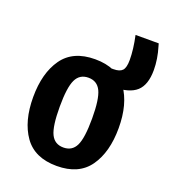

<svg xmlns="http://www.w3.org/2000/svg" viewBox="-116 -686 691 783"><g transform="rotate(20 229.0 -294.0)"><path d="M33.2 -218.8Q33.2 -323.2 78.1 -386.7Q123 -450.2 218.8 -450.2Q314.5 -450.2 359.4 -386.7Q404.3 -323.2 404.3 -218.8Q404.3 -114.3 359.4 -50.8Q314.5 12.7 218.8 12.7Q123 12.7 78.1 -50.8Q33.2 -114.3 33.2 -218.8ZM289.1 -218.7Q289.1 -302.7 272.8 -336.4Q256.6 -370.1 218.6 -370.1Q180.7 -370.1 164.6 -336.4Q148.4 -302.7 148.4 -218.7Q148.4 -133.8 164.7 -100.6Q180.9 -67.4 218.9 -67.4Q256.8 -67.4 272.9 -100.6Q289.1 -133.8 289.1 -218.7ZM261.7 -437.5H301.8Q329.1 -437.5 340.3 -449.7Q351.6 -461.9 351.6 -495.1Q351.6 -541 338.9 -599.6H439.5Q441.4 -594.7 442.4 -588.9Q450.2 -563.5 454.1 -538.6Q458 -513.7 458 -490.2Q458 -425.8 426.8 -397.5Q395.5 -369.1 326.2 -369.1H261.7Z"/></g></svg>

Font: Sudo Var
Style: Regular
Weight: 400
Monospace: yes
Designer: Jens Kutilek
Foundry: Jens Kutilek
Version: Version 0.065;FEAKit 1.0